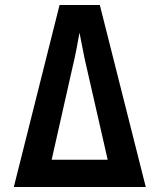

<svg xmlns="http://www.w3.org/2000/svg" viewBox="-20 -750 640 770"><path d="M35.4 0 218.9 -730H380.3L564.6 0H436.8L328.4 -475.1Q318.9 -514.2 311.4 -555.1Q303.8 -595.9 298.8 -619Q294.8 -595.9 287.1 -555.3Q279.3 -514.7 269.9 -476.1L162.5 0ZM138.8 0V-109.3H470.3V0Z"/></svg>

Font: Pitagon Sans Mono
Style: Regular
Weight: 400
Monospace: yes
Designer: Travis Tran
Foundry: Pitagon
Version: Version 1.001;gftools[0.9.26]